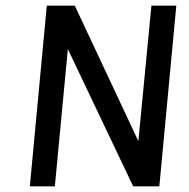

<svg xmlns="http://www.w3.org/2000/svg" viewBox="-20 -659 670 679"><path d="M85.5 0 145.5 -639H244.5L484 -128.5L466.5 -130.5L515.5 -639H603.5L543.5 0H451L204 -519L223 -517.5L174 0Z"/></svg>

Font: Karla Medium
Style: Italic
Weight: 500
Italic angle: -8°
Designer: Jonathan Pinhorn
Version: Version 2.001